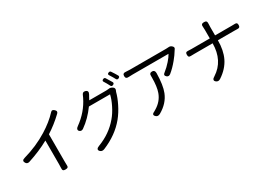

<svg xmlns="http://www.w3.org/2000/svg" viewBox="-8 -1681 3575 2593"><g transform="rotate(-30 1779.5 -385.0)"><path d="M502 24Q476 24 466.5 14Q457 4 459 -22Q461 -60 461 -80V-451Q314 -369 128 -309Q92 -299 73 -330Q47 -374 101 -388Q313 -448 485 -555Q627 -643 719 -743Q733 -759 746 -758Q759 -758 776 -742.5Q793 -727 794 -713.5Q795 -700 780 -685Q668 -578 545 -500V-290V-80Q545 -42 546 -24Q549 3 539 13.5Q529 24 502 24Z M1029 40Q1006 19 1015 1Q1023 -16 1055 -27Q1249 -101 1374 -249Q1429 -313 1473 -402Q1514 -484 1530 -555H1365H1200Q1103 -420 980 -334Q950 -314 925 -333Q905 -348 911 -368Q916 -386 939 -401Q1105 -520 1191 -695Q1198 -707 1204 -724Q1221 -773 1264 -759Q1311 -744 1283 -693Q1278 -685 1271 -672Q1269 -669 1268 -667Q1254 -639 1246 -625H1511Q1533 -625 1551 -628Q1574 -633 1600 -619L1610 -613Q1624 -605 1628 -591Q1632 -577 1625.5 -563Q1619 -549 1617 -543Q1596 -463 1553 -377Q1506 -281 1444 -205Q1312 -44 1092 47Q1054 62 1029 40ZM1591 -654Q1584 -669 1566 -701Q1560 -711 1548 -731Q1543 -738 1541 -742Q1523 -767 1553 -780Q1575 -790 1587 -772Q1620 -721 1643 -680Q1655 -657 1628 -644Q1603 -632 1591 -654ZM1700 -696Q1695 -706 1684 -725Q1677 -736 1674 -742Q1664 -760 1649 -782Q1630 -808 1661 -820Q1683 -829 1695 -811Q1731 -758 1753 -718Q1763 -696 1738 -684Q1712 -672 1700 -696Z M1919 10Q1871 -29 1929 -54Q1946 -62 1959 -72Q2064 -136 2103 -244Q2133 -326 2133 -469Q2133 -480 2133 -491Q2129 -539 2175 -539Q2217 -539 2217 -489Q2214 -302 2174 -202Q2122 -70 1981 10Q1944 30 1919 10ZM2312 -384Q2274 -415 2318 -445Q2371 -486 2420 -542Q2466 -594 2487 -634H1929Q1909 -634 1868 -632H1865Q1817 -627 1817 -672Q1817 -717 1864 -712Q1897 -709 1929 -709H2210H2491Q2503 -709 2531 -711Q2561 -715 2583 -693L2587 -689Q2608 -668 2590 -644Q2589 -643 2587 -641Q2583 -636 2582 -633Q2548 -576 2498 -516Q2434 -438 2368 -385Q2338 -363 2312 -384Z M2857 10Q2832 -8 2838 -27Q2843 -45 2872 -61Q3072 -189 3074 -459H2787Q2749 -459 2733 -458Q2711 -457 2703 -466Q2695 -475 2695 -498Q2695 -521 2703 -529.5Q2711 -538 2733 -537Q2765 -535 2785 -535H2929H3074V-668Q3074 -680 3072 -712Q3068 -740 3078 -752.5Q3088 -765 3115 -765Q3141 -765 3150.5 -753.5Q3160 -742 3158 -715Q3156 -681 3156 -667V-535H3417Q3449 -535 3464 -536Q3485 -537 3493.5 -528.5Q3502 -520 3502 -498Q3502 -476 3493 -466.5Q3484 -457 3463 -458Q3448 -459 3416 -459H3156Q3156 -303 3103 -192Q3046 -74 2921 8Q2886 31 2857 10Z"/></g></svg>

Font: GenSenRounded TW R
Style: Regular
Weight: 400
Version: Version 1.501;PS 1;hotconv 16.6.51;makeotf.lib2.5.65220